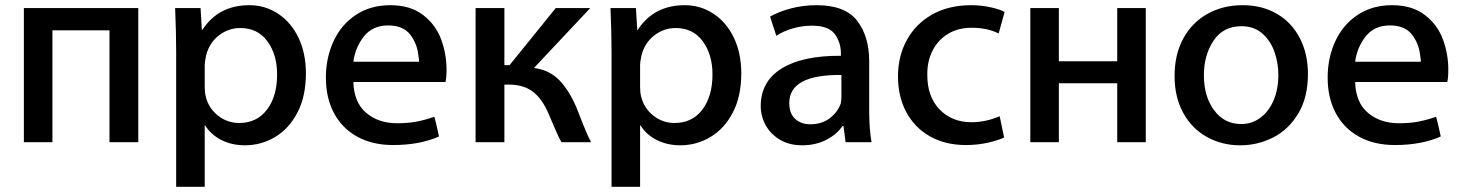

<svg xmlns="http://www.w3.org/2000/svg" viewBox="-20 -520 5640 740"><path d="M402 28V-403H182V28H72V-489H513V28Z M655 -489H753L758 -405H760Q822 -500 941 -500Q1002 -500 1052 -467Q1102 -434 1130.5 -374.5Q1159 -315 1159 -237Q1159 -148 1126 -85.5Q1093 -23 1039.5 8.5Q986 40 924 40Q874 40 834 20Q794 0 771 -36H769V200H659V-318Q659 -391 655 -489ZM773 -148Q784 -103 820 -74.5Q856 -46 902 -46Q970 -46 1009 -97.5Q1048 -149 1048 -233Q1048 -310 1010.5 -361Q973 -412 906 -412Q860 -412 823 -383Q786 -354 774 -305Q769 -280 769 -270V-185Q769 -164 773 -148Z M1510 -45Q1554 -45 1587 -51.5Q1620 -58 1654 -70Q1657 -60 1660.5 -45Q1664 -30 1666 -21L1672 6Q1598 39 1495 39Q1415 39 1356.5 6.5Q1298 -26 1267 -84.5Q1236 -143 1236 -221Q1236 -297 1265.5 -361Q1295 -425 1351.5 -462.5Q1408 -500 1484 -500Q1562 -500 1611 -462Q1660 -424 1680.5 -367.5Q1701 -311 1701 -253Q1701 -219 1697 -204H1342Q1344 -125 1391.5 -85Q1439 -45 1510 -45ZM1593 -302Q1589 -350 1561.5 -386Q1534 -422 1476 -422Q1416 -422 1382.5 -379.5Q1349 -337 1342 -282H1595V-283Q1595 -295 1593 -302Z M1944 -269 2122 -489H2255L2038 -258Q2095 -251 2133.5 -213Q2172 -175 2202 -105L2215 -72Q2241 -4 2258 28H2144Q2135 13 2122 -17Q2109 -47 2095 -80Q2070 -139 2034 -166.5Q1998 -194 1941 -194H1924V28H1813V-489H1924V-269Z M2333 -489H2431L2436 -405H2438Q2500 -500 2619 -500Q2680 -500 2730 -467Q2780 -434 2808.5 -374.5Q2837 -315 2837 -237Q2837 -148 2804 -85.5Q2771 -23 2717.5 8.5Q2664 40 2602 40Q2552 40 2512 20Q2472 0 2449 -36H2447V200H2337V-318Q2337 -391 2333 -489ZM2451 -148Q2462 -103 2498 -74.5Q2534 -46 2580 -46Q2648 -46 2687 -97.5Q2726 -149 2726 -233Q2726 -310 2688.5 -361Q2651 -412 2584 -412Q2538 -412 2501 -383Q2464 -354 2452 -305Q2447 -280 2447 -270V-185Q2447 -164 2451 -148Z M3339 28H3239L3231 -34H3227Q3204 -1 3163.5 19.5Q3123 40 3072 40Q3022 40 2986 18.5Q2950 -3 2931 -37.5Q2912 -72 2912 -111Q2912 -206 2992.5 -256Q3073 -306 3221 -305V-314Q3221 -356 3197.5 -388.5Q3174 -421 3109 -421Q3072 -421 3035.5 -410.5Q2999 -400 2972 -382L2948 -456Q2981 -475 3028 -487.5Q3075 -500 3127 -500Q3238 -500 3284 -439.5Q3330 -379 3330 -285V-96Q3330 -23 3339 28ZM3022 -123Q3022 -82 3045 -61.5Q3068 -41 3103 -41Q3147 -41 3177.5 -64Q3208 -87 3220 -120Q3223 -130 3223 -149V-231Q3022 -233 3022 -123Z M3702 39Q3624 39 3565 6Q3506 -27 3473.5 -87Q3441 -147 3441 -226Q3441 -304 3475.5 -366.5Q3510 -429 3573.5 -464.5Q3637 -500 3723 -500Q3760 -500 3795.5 -492.5Q3831 -485 3852 -474L3829 -391Q3785 -413 3725 -413Q3672 -413 3633 -389Q3594 -365 3573.5 -323.5Q3553 -282 3554 -231Q3554 -147 3601.5 -98Q3649 -49 3724 -49Q3779 -49 3833 -72L3850 10Q3827 21 3787.5 30Q3748 39 3702 39Z M4286 -284V-489H4396V28H4286V-199H4061V28H3951V-489H4061V-284Z M4507 -227Q4507 -311 4541 -372.5Q4575 -434 4634.5 -467Q4694 -500 4769 -500Q4844 -500 4901 -467Q4958 -434 4989.5 -373.5Q5021 -313 5021 -235Q5021 -144 4983.5 -82Q4946 -20 4886.5 10Q4827 40 4761 40H4760Q4689 40 4631 7.5Q4573 -25 4540 -85.5Q4507 -146 4507 -227ZM4907 -232Q4907 -277 4892 -320Q4877 -363 4845 -391Q4813 -419 4765 -419Q4694 -419 4657 -363Q4620 -307 4620 -230Q4620 -148 4659.5 -95Q4699 -42 4763 -42H4764Q4805 -42 4837.5 -66Q4870 -90 4888.5 -133Q4907 -176 4907 -232Z M5371 -45Q5415 -45 5448 -51.5Q5481 -58 5515 -70Q5518 -60 5521.5 -45Q5525 -30 5527 -21L5533 6Q5459 39 5356 39Q5276 39 5217.5 6.5Q5159 -26 5128 -84.5Q5097 -143 5097 -221Q5097 -297 5126.5 -361Q5156 -425 5212.5 -462.5Q5269 -500 5345 -500Q5423 -500 5472 -462Q5521 -424 5541.5 -367.5Q5562 -311 5562 -253Q5562 -219 5558 -204H5203Q5205 -125 5252.5 -85Q5300 -45 5371 -45ZM5454 -302Q5450 -350 5422.5 -386Q5395 -422 5337 -422Q5277 -422 5243.5 -379.5Q5210 -337 5203 -282H5456V-283Q5456 -295 5454 -302Z"/></svg>

Font: Gmarket Sans TTF Medium
Style: Regular
Weight: 500
Designer: Creative Director : Sungho Lee; Art Director : Kiwoong Choi; Project Manager : Sori Yang, Jongwook Yoon; Font Designer :
Foundry: Sandoll Inc.
Version: Version 1.000;hotconv 1.0.109;makeotfexe 2.5.65596